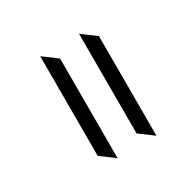

<svg xmlns="http://www.w3.org/2000/svg" viewBox="-126 -671 859 840"><g transform="rotate(-30 304.0 -251.0)"><path d="M170.9 -25.4V-528.8L241.2 -476.6V26.9ZM367.2 -25.4V-528.8L437.5 -476.6V26.9Z"/></g></svg>

Font: Goda
Style: Regular
Weight: 400
Version: 1.0.5